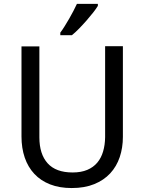

<svg xmlns="http://www.w3.org/2000/svg" viewBox="-20 -951 738 981"><path d="M607.9 -714.8V-252Q607.9 -196.3 591.8 -148.4Q575.7 -100.6 543.2 -65.4Q510.7 -30.3 461.7 -10.3Q412.6 9.8 346.2 9.8Q283.7 9.8 235.8 -9Q188 -27.8 155.5 -62.5Q123 -97.2 106.4 -145.8Q89.8 -194.3 89.8 -253.9V-713.9H181.2V-249Q181.2 -163.6 223.4 -116.7Q265.6 -69.8 351.1 -69.8Q394.5 -69.8 425.8 -83Q457 -96.2 477.1 -120.1Q497.1 -144 506.8 -177.2Q516.6 -210.4 517.1 -250V-714.8ZM288.1 -784.2Q298.8 -798.3 310.3 -816.9Q321.8 -835.4 333.3 -855.2Q344.7 -875 355 -894.8Q365.2 -914.6 373 -931.2H480V-920.9Q472.2 -907.7 456.8 -887.9Q441.4 -868.2 422.6 -846.7Q403.8 -825.2 384 -804.9Q364.3 -784.7 347.2 -771H288.1Z"/></svg>

Font: Droid Sans
Style: Regular
Weight: 400
Version: Version 1.00 build 113